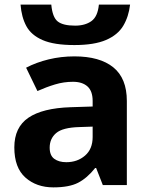

<svg xmlns="http://www.w3.org/2000/svg" viewBox="-20 -801 644 831"><path d="M302 -557Q412 -557 470.5 -509.5Q529 -462 529 -364V0H425L396 -74H392Q357 -30 318 -10Q279 10 211 10Q138 10 90 -32.5Q42 -75 42 -163Q42 -250 103 -291.5Q164 -333 286 -337L381 -340V-364Q381 -407 358.5 -427Q336 -447 296 -447Q256 -447 218 -435.5Q180 -424 142 -407L93 -508Q137 -531 190.5 -544Q244 -557 302 -557ZM381 -253 323 -251Q251 -249 223 -225Q195 -201 195 -162Q195 -128 215 -113.5Q235 -99 267 -99Q315 -99 348 -127.5Q381 -156 381 -208ZM543 -781Q537 -729 513.5 -689.5Q490 -650 439 -628Q388 -606 302 -606Q214 -606 164.5 -627.5Q115 -649 94 -688Q73 -727 69 -781H202Q207 -726 230 -708Q253 -690 305 -690Q348 -690 375.5 -709.5Q403 -729 408 -781Z"/></svg>

Font: Noto IKEA Arabic
Style: Bold
Weight: 700
Designer: Monotype Design Team
Foundry: Monotype Imaging Inc.
Version: Version 1.200